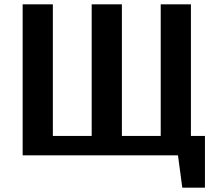

<svg xmlns="http://www.w3.org/2000/svg" viewBox="-20 -720 1010 890"><path d="M825 150 805 0H85V-700H225V-90H405V-700H545V-90H725V-700H865V-90H930V150Z"/></svg>

Font: Scada
Style: Bold
Weight: 700
Designer: Jovanny Lemonad
Foundry: Jovanny Lemonad
Version: Version 4.100;PS 004.100;hotconv 1.0.88;makeotf.lib2.5.64775